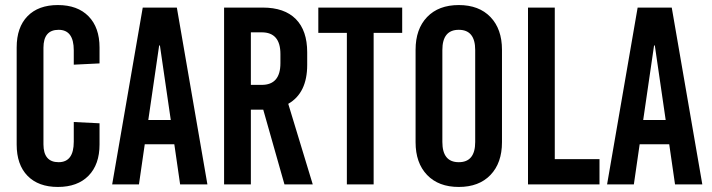

<svg xmlns="http://www.w3.org/2000/svg" viewBox="-20 -730 2819 760"><path d="M209 -710Q287 -710 330.5 -665.5Q374 -621 374 -542V-479L272 -474V-531Q272 -612 212 -612Q152 -612 152 -541V-159Q152 -88 212 -88Q272 -88 272 -169V-247L374 -242V-158Q374 -79 330.5 -34.5Q287 10 209 10Q132 10 89 -34Q46 -78 46 -158V-542Q46 -622 89 -666Q132 -710 209 -710Z M801 0H693L670 -159H553L530 0H424L545 -700H680ZM610 -550 567 -255H656L613 -550Z M1106 0 1022 -296H973V0H867V-700H1020Q1106 -700 1151 -654.5Q1196 -609 1196 -523V-473Q1196 -362 1121 -319L1218 0ZM973 -602V-394H1016Q1090 -394 1090 -480V-516Q1090 -602 1016 -602Z M1572 -600H1459V0H1353V-600H1240V-700H1572Z M1967 -533V-167Q1967 -85 1921.5 -37.5Q1876 10 1796 10Q1716 10 1670.5 -37.5Q1625 -85 1625 -167V-533Q1625 -615 1670.5 -662.5Q1716 -710 1796 -710Q1876 -710 1921.5 -662.5Q1967 -615 1967 -533ZM1731 -532V-168Q1731 -88 1796 -88Q1861 -88 1861 -168V-532Q1861 -612 1796 -612Q1731 -612 1731 -532Z M2176 -100H2353V0H2070V-700H2176Z M2760 0H2652L2629 -159H2512L2489 0H2383L2504 -700H2639ZM2569 -550 2526 -255H2615L2572 -550Z"/></svg>

Font: Bebas Kai
Style: Regular
Weight: 400
Designer: Ryoichi Tsunekawa
Foundry: Dharma Type
Version: Version 1.001;PS 001.001;hotconv 1.0.70;makeotf.lib2.5.58329